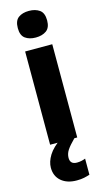

<svg xmlns="http://www.w3.org/2000/svg" viewBox="-149 -813 589 1094"><g transform="rotate(-15 145.0 -266.0)"><path d="M145 -768Q183 -768 207.5 -750.5Q232 -733 232 -689Q232 -646 207.5 -628.5Q183 -611 145 -611Q107 -611 83 -628.5Q59 -646 59 -689Q59 -733 83 -750.5Q107 -768 145 -768ZM225 -550V0H65V-550ZM147 100Q147 138 187 138Q201 138 214.5 135Q228 132 237 128V223Q222 228 203.5 232Q185 236 160 236Q103 236 69 207Q35 178 35 128Q35 93 58 55.5Q81 18 136 -20L208 0Q175 33 161 54.5Q147 76 147 100Z"/></g></svg>

Font: Noto Sans Lao UI SemCond ExtBd
Style: Regular
Weight: 800
Width: 4
Designer: Monotype Design Team
Foundry: Monotype Imaging Inc.
Version: Version 2.000; ttfautohint (v1.8.4.7-5d5b)